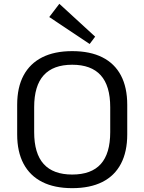

<svg xmlns="http://www.w3.org/2000/svg" viewBox="-20 -975 754 1003"><path d="M357.2 7.9Q264.8 7.9 200.8 -24.3Q136.8 -56.5 103.2 -119.3Q69.7 -182.1 69.7 -272.7V-427.3Q69.7 -518.7 103.2 -581.1Q136.8 -643.5 200.8 -675.7Q264.8 -707.9 357.2 -707.9Q450.4 -707.9 514.5 -675.7Q578.6 -643.5 611.6 -581.1Q644.7 -518.7 644.7 -427.3V-272.7Q644.7 -182.1 611.6 -119.3Q578.6 -56.5 514.5 -24.3Q450.4 7.9 357.2 7.9ZM357.2 -63.2Q457.3 -63.2 506.6 -118.2Q555.8 -173.1 555.8 -285V-415Q555.8 -526.9 506.2 -581.8Q456.5 -636.8 357.2 -636.8Q257.9 -636.8 208.2 -581.8Q158.5 -526.9 158.5 -415V-285Q158.5 -173.1 208.2 -118.2Q257.9 -63.2 357.2 -63.2ZM477.1 -783.5 448.4 -745.2 237.3 -886 290 -955.1Z"/></svg>

Font: Pathway Extreme 8pt Thin
Style: Regular
Weight: 100
Version: Version 1.001;gftools[0.9.26]